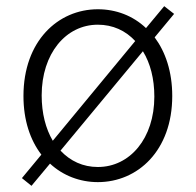

<svg xmlns="http://www.w3.org/2000/svg" viewBox="-20 -577 634 622"><path d="M443 -411C467 -372 480 -322 480 -264C480 -129 401 -36 297 -36C249 -36 208 -55 176 -89ZM151 -121C128 -160 115 -210 115 -268C115 -403 193 -497 297 -497C345 -497 387 -478 418 -444ZM544 -532 512 -557 453 -486C411 -526 356 -547 297 -547C168 -547 56 -444 56 -266C56 -187 78 -123 114 -76L51 0L82 25L142 -47C184 -8 239 13 297 13C426 13 538 -89 538 -266C538 -345 516 -409 481 -456Z"/></svg>

Font: Noto Sans Japanese Light
Style: Regular
Weight: 300
Designer: Ryoko NISHIZUKA (kana & ideographs); Paul D. Hunt (Latin, Greek & Cyrillic); Wenlong ZHANG (bopomofo); Sandoll Communica
Foundry: Adobe Systems Incorporated
Version: Version 1.000;PS 1;hotconv 1.0.78;makeotf.lib2.5.61930